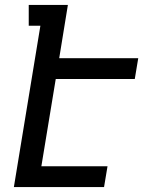

<svg xmlns="http://www.w3.org/2000/svg" viewBox="-20 -755 640 775"><path d="M36 0 143 -651H96V-735H254L219 -520H538L524 -436H205L147 -84H414L400 0Z"/></svg>

Font: Iosevka HT Medium Extended
Style: Italic
Weight: 500
Width: 7
Italic angle: -9°
Monospace: yes
Designer: Belleve Invis
Foundry: Belleve Invis
Version: Version 32.3.0; ttfautohint (v1.8.4)